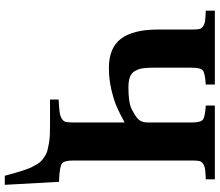

<svg xmlns="http://www.w3.org/2000/svg" viewBox="-78 -654 922 806"><g transform="rotate(90 383.0 -251.0)"><path d="M24.9 -653.8V-691.9H335V-653.8Q287.6 -650.9 275.9 -641.6Q264.2 -632.3 264.2 -595.2V-433.1Q264.2 -405.3 266.8 -388.2Q269.5 -371.1 278.1 -356.4Q286.6 -341.8 303.5 -335.4Q320.3 -329.1 347.2 -329.1Q411.1 -329.1 438 -342.8Q472.7 -360.4 483.4 -373.8Q494.1 -387.2 494.1 -411.1V-595.2Q494.1 -632.3 482.4 -641.6Q470.7 -650.9 422.9 -653.8V-691.9H732.9V-653.8Q704.1 -652.8 690.4 -650.9Q676.8 -648.9 667.2 -642.3Q657.7 -635.7 655.8 -625.7Q653.8 -615.7 653.8 -595.2V-97.2Q653.8 -59.1 666.7 -49.8Q679.7 -40.5 732.9 -38.1H743.2L755.9 189.9H717.8Q710 161.6 705.6 145.5Q701.2 129.4 694.3 109.1Q687.5 88.9 682.4 78.4Q677.2 67.9 669.2 54.4Q661.1 41 653.8 34.9Q646.5 28.8 634.8 21.2Q623 13.7 611.1 10.7Q599.1 7.8 581.8 4.6Q564.5 1.5 545.7 0.7Q526.9 0 502 0H397.9V-36.1Q433.6 -38.1 450.4 -40.3Q467.3 -42.5 478.5 -49.6Q489.7 -56.6 491.9 -66.7Q494.1 -76.7 494.1 -97.2V-313Q454.1 -291.5 427.5 -279.8Q400.9 -268.1 356.7 -257.6Q312.5 -247.1 265.1 -247.1Q180.7 -247.1 142.3 -298.3Q104 -349.6 104 -453.1V-595.2Q104 -615.7 102.1 -625.7Q100.1 -635.7 90.6 -642.3Q81.1 -648.9 67.4 -650.9Q53.7 -652.8 24.9 -653.8Z"/></g></svg>

Font: Linguistics Pro
Style: Bold
Weight: 700
Designer: Stefan Peev, Context Ltd
Foundry: Stefan Peev, Context Ltd
Version: Version 001.000